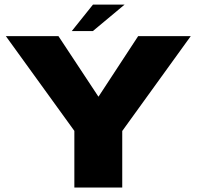

<svg xmlns="http://www.w3.org/2000/svg" viewBox="-20 -836 877 856"><path d="M311.5 0H525V-252L830.5 -675H596L419.5 -405.5H418.5L240.5 -675H6L311.5 -252.5ZM300 -697.5H394L535.5 -815.5H394.5Z"/></svg>

Font: Anybody SemiExpanded ExtraBold
Style: Regular
Weight: 800
Width: 6
Version: Version 1.113;gftools[0.9.25]